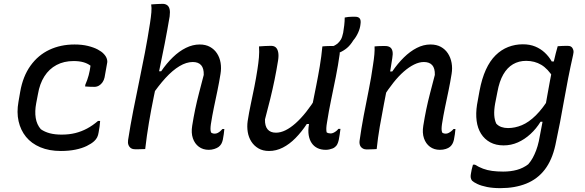

<svg xmlns="http://www.w3.org/2000/svg" viewBox="-20 -773 3040 997"><path d="M367 -542Q406 -542 436.5 -534.5Q467 -527 487.5 -516Q508 -505 518 -494Q530 -482 534.5 -468.5Q539 -455 536 -444L523 -371Q520 -357 512.5 -346Q505 -335 494 -328.5Q483 -322 470 -322Q458 -322 446 -322.5Q434 -323 422 -324L423 -333Q434 -358 440.5 -382.5Q447 -407 450 -432Q434 -444 412.5 -450Q391 -456 362 -456Q312 -456 273.5 -435.5Q235 -415 210.5 -376.5Q186 -338 177 -284L168 -237Q160 -195 165.5 -160.5Q171 -126 192 -102Q212 -88 238.5 -81Q265 -74 300 -74Q339 -74 371 -82Q403 -90 432 -105.5Q461 -121 489 -145H500Q499 -130 497 -115.5Q495 -101 492 -85Q490 -71 484.5 -60Q479 -49 469 -40Q455 -27 430.5 -15Q406 -3 372 4Q338 11 296 11Q235 11 189 -8.5Q143 -28 115 -62.5Q87 -97 76.5 -143.5Q66 -190 76 -245L85 -297Q99 -377 138.5 -432Q178 -487 236.5 -514.5Q295 -542 367 -542Z M765 -750Q776 -751 786 -751.5Q796 -752 806 -752.5Q816 -753 825 -753Q838 -753 847.5 -746.5Q857 -740 860.5 -726Q864 -712 861 -688Q849 -617 835.5 -547.5Q822 -478 807.5 -409.5Q793 -341 779 -273Q765 -205 753.5 -137Q742 -69 734 1Q726 1 717 1.5Q708 2 699.5 2Q691 2 682 2Q668 2 659.5 -4Q651 -10 647 -20.5Q643 -31 645 -45Q657 -123 672 -199Q687 -275 702.5 -349.5Q718 -424 732.5 -499.5Q747 -575 759 -653Q764 -685 766 -709Q768 -733 765 -750ZM1017 -542Q1048 -542 1070.5 -529.5Q1093 -517 1107 -495.5Q1121 -474 1125.5 -446.5Q1130 -419 1125 -389Q1118 -345 1109 -302Q1100 -259 1091 -216Q1082 -173 1075 -128Q1073 -114 1073 -103.5Q1073 -93 1076 -85Q1080 -82 1084.5 -80.5Q1089 -79 1095 -79Q1103 -79 1110 -82.5Q1117 -86 1123.5 -91.5Q1130 -97 1135 -103H1145Q1144 -90 1142 -76.5Q1140 -63 1137 -47Q1134 -34 1129 -25.5Q1124 -17 1115 -10Q1107 -4 1093 0.5Q1079 5 1064 5Q1034 5 1012.5 -11Q991 -27 981.5 -55Q972 -83 978 -120Q985 -164 993.5 -205Q1002 -246 1013.5 -290Q1025 -334 1038 -384Q1039 -418 1024.5 -434.5Q1010 -451 981 -451Q948 -451 912 -429.5Q876 -408 839 -367.5Q802 -327 765 -272L788 -403H817Q845 -444 877.5 -475.5Q910 -507 945.5 -524.5Q981 -542 1017 -542Z M1325 -532Q1340 -533 1355.5 -534Q1371 -535 1387 -535Q1403 -535 1412 -527Q1421 -519 1424.5 -502Q1428 -485 1424 -459Q1416 -409 1406 -360Q1396 -311 1383.5 -260Q1371 -209 1356 -153Q1355 -119 1369.5 -101.5Q1384 -84 1413 -84Q1437 -84 1462.5 -96.5Q1488 -109 1515 -133Q1542 -157 1569.5 -191.5Q1597 -226 1624 -270L1600 -129H1573Q1546 -88 1514.5 -56Q1483 -24 1448.5 -6.5Q1414 11 1377 11Q1345 11 1322 -2.5Q1299 -16 1285 -38Q1271 -60 1266.5 -87.5Q1262 -115 1266 -144Q1273 -189 1282.5 -233.5Q1292 -278 1301 -323Q1310 -368 1317 -414Q1322 -446 1324.5 -474.5Q1327 -503 1325 -532ZM1654 -532Q1664 -533 1673 -533.5Q1682 -534 1691 -534Q1700 -534 1709 -534Q1723 -534 1731 -529Q1739 -524 1742 -514.5Q1745 -505 1744 -493Q1736 -435 1724 -375Q1712 -315 1699.5 -255Q1687 -195 1678 -137Q1675 -120 1674.5 -108Q1674 -96 1676 -86Q1680 -83 1685.5 -81.5Q1691 -80 1697 -80Q1704 -80 1711.5 -83.5Q1719 -87 1726 -92.5Q1733 -98 1737 -104H1748Q1746 -89 1744 -75Q1742 -61 1739 -46Q1736 -33 1731.5 -24Q1727 -15 1720 -10Q1715 -5 1707 -2Q1699 1 1690 3Q1681 5 1672 5Q1647 5 1628.5 -4Q1610 -13 1598.5 -30Q1587 -47 1583 -71Q1579 -95 1584 -125Q1592 -178 1602 -228Q1612 -278 1622 -328Q1632 -378 1640.5 -428.5Q1649 -479 1654 -532ZM1770 -682Q1779 -684 1788.5 -685Q1798 -686 1807 -686Q1816 -686 1825 -686Q1841 -686 1848 -677Q1855 -668 1852 -648Q1850 -626 1839.5 -603Q1829 -580 1815 -564Q1799 -538 1781.5 -523.5Q1764 -509 1741 -499Q1732 -493 1723.5 -488Q1715 -483 1707 -478Q1699 -473 1690 -467Q1691 -473 1692 -480.5Q1693 -488 1694.5 -496.5Q1696 -505 1697.5 -513.5Q1699 -522 1701 -530Q1708 -532 1716 -536Q1724 -540 1733 -547Q1743 -556 1750 -567.5Q1757 -579 1762 -603Q1765 -620 1767.5 -641.5Q1770 -663 1770 -682Z M1925 -532Q1935 -533 1944.5 -533.5Q1954 -534 1963 -534Q1972 -534 1981 -534Q1996 -534 2005.5 -527.5Q2015 -521 2018 -507Q2021 -493 2017 -471Q2008 -410 1996.5 -350.5Q1985 -291 1973.5 -232Q1962 -173 1952 -115Q1942 -57 1936 1Q1928 2 1919.5 2Q1911 2 1902.5 2.5Q1894 3 1885 3Q1873 3 1865.5 -1Q1858 -5 1853.5 -11Q1849 -17 1847.5 -25Q1846 -33 1847 -41Q1856 -106 1868.5 -172Q1881 -238 1894.5 -304.5Q1908 -371 1917 -436Q1922 -467 1924 -491Q1926 -515 1925 -532ZM2215 -542Q2247 -542 2269.5 -529.5Q2292 -517 2306 -495.5Q2320 -474 2325 -446.5Q2330 -419 2325 -389Q2318 -345 2309 -302Q2300 -259 2291 -216Q2282 -173 2275 -128Q2273 -114 2273 -103.5Q2273 -93 2276 -85Q2279 -82 2284 -80.5Q2289 -79 2295 -79Q2302 -79 2309 -82.5Q2316 -86 2323 -91.5Q2330 -97 2335 -103H2345Q2344 -89 2342 -76Q2340 -63 2337 -47Q2334 -34 2329 -25.5Q2324 -17 2317 -11Q2309 -4 2295 0.5Q2281 5 2264 5Q2234 5 2212.5 -11Q2191 -27 2181.5 -55Q2172 -83 2178 -120Q2185 -164 2193.5 -205Q2202 -246 2213.5 -290Q2225 -334 2238 -384Q2239 -418 2224.5 -434.5Q2210 -451 2181 -451Q2157 -451 2130.5 -438Q2104 -425 2077 -401.5Q2050 -378 2023 -344Q1996 -310 1969 -268L1988 -402H2017Q2045 -443 2077 -474.5Q2109 -506 2144 -524Q2179 -542 2215 -542Z M2695 -543Q2731 -543 2759 -531.5Q2787 -520 2808.5 -500Q2830 -480 2845 -454H2872L2854 -369Q2825 -416 2790.5 -436.5Q2756 -457 2712 -457Q2674 -457 2644 -439.5Q2614 -422 2593.5 -386.5Q2573 -351 2563 -296L2551 -235Q2545 -201 2546.5 -175.5Q2548 -150 2557 -131Q2568 -119 2583.5 -113.5Q2599 -108 2618 -108Q2654 -108 2690 -123Q2726 -138 2762.5 -174Q2799 -210 2837 -272L2815 -140L2787 -141Q2765 -105 2734.5 -77Q2704 -49 2669 -33.5Q2634 -18 2595 -18Q2555 -18 2525.5 -34Q2496 -50 2478 -78.5Q2460 -107 2455 -145.5Q2450 -184 2457 -229L2470 -301Q2482 -365 2503 -411Q2524 -457 2553.5 -486Q2583 -515 2619 -529Q2655 -543 2695 -543ZM2876 -533Q2889 -534 2902 -534.5Q2915 -535 2928 -535Q2940 -535 2947 -529.5Q2954 -524 2957 -513.5Q2960 -503 2956 -488Q2942 -426 2930.5 -367.5Q2919 -309 2909 -252Q2899 -195 2888 -137.5Q2877 -80 2864 -20Q2847 58 2809 107.5Q2771 157 2712.5 180.5Q2654 204 2578 204Q2539 204 2509 198Q2479 192 2459 182.5Q2439 173 2431 165Q2426 158 2424.5 150Q2423 142 2425 131Q2427 118 2429.5 106.5Q2432 95 2436 82H2446Q2467 95 2488.5 103Q2510 111 2535.5 114.5Q2561 118 2593 118Q2632 118 2664.5 109Q2697 100 2723 80Q2737 64 2746.5 46.5Q2756 29 2764 8Q2772 -13 2778 -40Q2791 -105 2802 -165.5Q2813 -226 2824 -288.5Q2835 -351 2849 -421Q2853 -440 2857 -459Q2861 -478 2866 -496.5Q2871 -515 2876 -533Z"/></svg>

Font: Rec Mono Semicasual
Style: Italic
Weight: 400
Italic angle: -10°
Version: Version 1.085; ttfautohint (v1.8.4.7-5d5b)